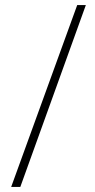

<svg xmlns="http://www.w3.org/2000/svg" viewBox="-20 -735 375 756"><path d="M318 -715H284L24 1H60Z"/></svg>

Font: Noto Sans Bengali ExtraCondensed ExtraLight
Style: Regular
Weight: 200
Width: 2
Designer: Joana Ranito - Universal Thirst; Jelle Bosma - Monotype Design Team
Foundry: Universal Thirst ehf.
Version: Version 3.000